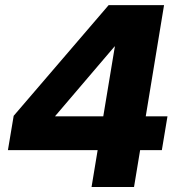

<svg xmlns="http://www.w3.org/2000/svg" viewBox="-20 -748 716 768"><path d="M11.7 -147.5 34.7 -284.7 414.6 -727.5H636.2L563 -282.7H649.9L627.4 -147.5H540.5L516.1 0H346.2L370.6 -147.5ZM393.1 -282.7 439.5 -562.5H438.5L200.7 -283.7V-282.7Z"/></svg>

Font: Inter Display Extra Bold
Style: Italic
Weight: 800
Italic angle: -9.39999°
Designer: Rasmus Andersson
Foundry: rsms
Version: Version 4.000;git-4fc901f